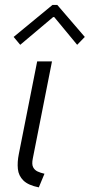

<svg xmlns="http://www.w3.org/2000/svg" viewBox="-20 -770 372 797"><path d="M141.1 7.8Q97.2 -1 77.1 -20.8Q57.1 -40.5 54.2 -68.6Q51.3 -96.7 58.1 -130.4L134.3 -515.1H195.8L116.2 -112.3Q111.3 -88.4 117.4 -76.2Q123.5 -64 136.2 -58.1Q148.9 -52.2 164.6 -48.8ZM64 -584 36.6 -616.7 197.8 -749.5H217.8L332 -616.7L300.3 -584L205.1 -699.2H200.7Z"/></svg>

Font: Reddit Sans Light
Style: Italic
Weight: 300
Italic angle: -11.25°
Designer: Stephen Hutchings
Version: Version 1.013